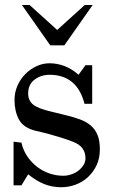

<svg xmlns="http://www.w3.org/2000/svg" viewBox="-20 -747 467 782"><path d="M355.5 -324.2H324.2Q293.9 -442.4 181.6 -442.4Q147.5 -442.4 121.1 -422.9Q94.7 -403.3 94.7 -366.2Q94.7 -337.9 114.7 -321.3Q134.8 -304.7 190.4 -292L246.1 -278.3Q279.3 -270.5 305.7 -260.7Q332 -251 350.1 -235.4Q368.2 -219.7 377.4 -196.8Q386.7 -173.8 386.7 -138.7Q386.7 -101.6 373 -73.2Q359.4 -44.9 337.4 -24.9Q315.4 -4.9 287.1 5.4Q258.8 15.6 229.5 15.6Q191.4 15.6 159.2 2.4Q127 -10.7 94.7 -37.1L67.4 7.8H35.2V-169.9L67.4 -166Q74.2 -134.8 91.3 -109.9Q108.4 -85 131.3 -67.4Q154.3 -49.8 181.6 -40.5Q209 -31.2 237.3 -31.2Q254.9 -31.2 271.5 -37.1Q288.1 -43 300.3 -52.7Q312.5 -62.5 320.3 -75.2Q328.1 -87.9 328.1 -102.5Q328.1 -149.4 279.3 -168.9Q256.8 -177.7 230.5 -186Q204.1 -194.3 180.7 -200.7Q157.2 -207 140.6 -210.9Q124 -214.8 123 -214.8Q74.2 -227.5 56.6 -261.2Q39.1 -294.9 39.1 -339.8Q39.1 -371.1 51.3 -398.4Q63.5 -425.8 83.5 -445.8Q103.5 -465.8 128.9 -477.5Q154.3 -489.3 181.6 -489.3Q212.9 -489.3 242.7 -478Q272.5 -466.8 299.8 -442.4L328.1 -481.4H355.5ZM100.6 -726.6 212.9 -625 325.2 -726.6H357.4L242.2 -562.5H184.6L69.3 -726.6Z"/></svg>

Font: Subtext
Style: Regular
Weight: 400
Designer: Christopher J. Fynn
Foundry: Christopher J. Fynn for DDC
Version: Version 1.000 preliminary